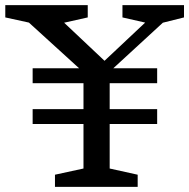

<svg xmlns="http://www.w3.org/2000/svg" viewBox="-46 -724 732 744"><path d="M563 -301V-243.5H80.5V-301ZM563 -459.5V-401.5H80.5V-459.5ZM379 -446.5V-71L487.5 -47V0H167V-47L277.5 -71V-444L66 -636.5L-25.5 -656.5V-704H294V-656.5L202.5 -636L377.5 -471H340.5L516.5 -636.5L428.5 -656.5V-704H667V-656.5L585 -636Z"/></svg>

Font: Newsreader 7pt
Style: Regular
Weight: 400
Designer: Hugues Gentile
Foundry: Production Type
Version: Version 1.003